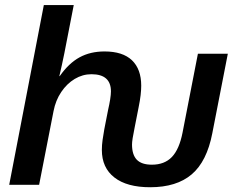

<svg xmlns="http://www.w3.org/2000/svg" viewBox="-20 -745 956 774"><path d="M585.4 9.8Q491.7 9.8 441.2 -29.5Q390.6 -68.8 390.6 -140.6Q390.6 -160.2 393.6 -181.4Q396.5 -202.6 400.4 -223.6L416 -303.2Q420.9 -324.2 424.1 -344.2Q427.2 -364.3 427.2 -376.5Q427.2 -445.8 348.6 -445.8Q313 -445.8 281.2 -426.8Q249.5 -407.7 226.8 -374Q204.1 -340.3 195.8 -296.9L137.7 0H17.1L156.7 -724.6H277.3L239.3 -529.8Q234.4 -505.9 229.5 -483.2Q224.6 -460.4 219.2 -438H220.7Q257.3 -490.2 300.8 -513.9Q344.2 -537.6 401.4 -537.6Q474.6 -537.6 512 -502Q549.3 -466.3 549.3 -399.4Q549.3 -383.3 546.9 -361.6Q544.4 -339.8 538.6 -311.5L522.5 -229.5Q512.2 -180.2 512.2 -162.6Q512.2 -121.1 531.5 -101.1Q550.8 -81.1 592.3 -81.1Q643.1 -81.1 672.9 -112.1Q702.6 -143.1 715.8 -210L777.8 -528.3H898.4L835.9 -208Q814 -94.2 752.9 -42.2Q691.9 9.8 585.4 9.8Z"/></svg>

Font: Arimo SemiBold
Style: Italic
Weight: 600
Italic angle: -12°
Version: Version 1.33